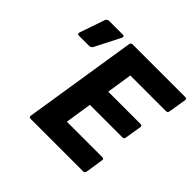

<svg xmlns="http://www.w3.org/2000/svg" viewBox="-159 -832 1008 1008"><g transform="rotate(45 345.5 -327.5)"><path d="M186 0Q174 0 176 -13L275 -642Q277 -655 289 -655H679Q693 -655 691 -642L675 -544Q673 -531 662 -531H396L374 -389H613Q627 -389 625 -376L610 -285Q609 -272 598 -272H355L332 -124H595Q608 -124 606 -112L591 -13Q588 0 578 0ZM57 -488Q43 -488 48 -503L96 -642Q101 -655 116 -655H217Q224 -655 226 -650Q228 -645 224 -639L154 -501Q147 -488 131 -488Z"/></g></svg>

Font: Sofia Sans ExtraBold
Style: Italic
Weight: 800
Italic angle: -9°
Designer: Botio Nikoltchev, Ani Petrova
Foundry: lettersoup
Version: Version 4.100; ttfautohint (v1.8.4.7-5d5b)